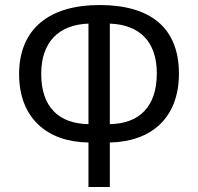

<svg xmlns="http://www.w3.org/2000/svg" viewBox="-20 -744 788 764"><path d="M332 0H417V-177C580 -180 692 -273 692 -451C692 -636 576 -724 376 -724C176 -724 56 -629 56 -449C56 -275 167 -179 332 -177ZM332 -250C214 -252 144 -318 144 -450C144 -579 216 -646 332 -650ZM417 -250V-650C533 -646 604 -581 604 -452C604 -319 534 -252 417 -250Z"/></svg>

Font: Noto Sans Georgian SemiCondensed
Style: Regular
Weight: 400
Width: 4
Designer: Monotype Design Team, Akaki Razmadze
Foundry: Google LLC
Version: Version 2.005